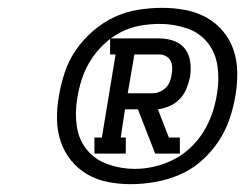

<svg xmlns="http://www.w3.org/2000/svg" viewBox="-20 -920 640 490"><path d="M221 -528V-569H240L275 -781H261V-822H387Q406 -822 424 -815.5Q442 -809 452.5 -795Q463 -781 465.5 -762Q468 -743 465 -724Q462 -709 456 -694Q450 -679 439 -667.5Q428 -656 413 -649.5Q398 -643 383 -641L411 -569H439V-528H376L332 -641H299L288 -569H301V-528ZM369 -682Q378 -682 387 -685.5Q396 -689 403 -696Q410 -703 413.5 -712Q417 -721 418 -730Q420 -739 419.5 -748Q419 -757 415.5 -764.5Q412 -772 404 -776.5Q396 -781 387 -781H323L306 -682ZM314 -450Q284 -450 255.5 -455.5Q227 -461 203 -475Q179 -489 161.5 -510.5Q144 -532 135 -558.5Q126 -585 125.5 -614.5Q125 -644 130 -673Q135 -704 145 -734.5Q155 -765 173.5 -792Q192 -819 217.5 -841Q243 -863 272 -876.5Q301 -890 332.5 -895Q364 -900 394 -900Q424 -900 453 -894.5Q482 -889 506.5 -875.5Q531 -862 549 -840.5Q567 -819 576 -792.5Q585 -766 585.5 -736Q586 -706 581 -677Q576 -646 565.5 -615.5Q555 -585 536.5 -557.5Q518 -530 492.5 -508Q467 -486 437 -473.5Q407 -461 375.5 -455.5Q344 -450 314 -450ZM324 -489Q349 -489 374.5 -495Q400 -501 423.5 -513Q447 -525 466.5 -543.5Q486 -562 500 -585Q514 -608 522 -632Q530 -656 534 -682Q540 -717 535 -751.5Q530 -786 509.5 -811.5Q489 -837 456 -848Q423 -859 388 -859Q363 -859 337.5 -854.5Q312 -850 288.5 -838Q265 -826 245 -807Q225 -788 211 -765.5Q197 -743 189 -718.5Q181 -694 177 -668Q171 -633 176 -598Q181 -563 202 -537.5Q223 -512 256 -500.5Q289 -489 324 -489Z"/></svg>

Font: Iosevka Slab Medium Extended
Style: Italic
Weight: 500
Width: 7
Italic angle: -9°
Monospace: yes
Designer: Belleve Invis
Foundry: Belleve Invis
Version: Version 11.1.0; ttfautohint (v1.8.3)